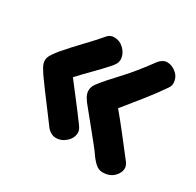

<svg xmlns="http://www.w3.org/2000/svg" viewBox="-129 -730 879 861"><g transform="rotate(30 310.5 -299.5)"><path d="M499 -13Q478 -13 461 -28.5Q444 -44 429 -66Q422 -77 403.5 -100Q385 -123 364 -149Q343 -175 325 -197Q307 -219 299 -229Q280 -251 270.5 -267.5Q261 -284 261 -300Q261 -319 273.5 -336Q286 -353 307 -377Q334 -406 372.5 -449Q411 -492 464 -564Q471 -573 482 -579.5Q493 -586 504 -586Q530 -586 552.5 -566.5Q575 -547 575 -516Q575 -509 572 -501.5Q569 -494 562 -485Q531 -440 493.5 -393Q456 -346 416 -297Q451 -255 486.5 -209.5Q522 -164 560 -115Q567 -107 572 -97.5Q577 -88 577 -79Q577 -54 555.5 -33.5Q534 -13 499 -13ZM240 -42Q225 -42 211 -51Q197 -60 188 -74Q163 -108 137.5 -141.5Q112 -175 89.5 -205.5Q67 -236 50 -260Q45 -267 34.5 -285Q24 -303 24 -319Q24 -334 33.5 -349Q43 -364 58 -383Q75 -403 96 -426Q117 -449 138 -471Q159 -493 176 -511.5Q193 -530 201 -540Q211 -553 220.5 -558.5Q230 -564 243 -564Q265 -564 281.5 -552.5Q298 -541 307.5 -524.5Q317 -508 317 -491Q317 -479 312 -470Q307 -461 299 -451Q268 -416 235 -383Q202 -350 171 -316Q203 -274 236 -231.5Q269 -189 301 -145Q307 -137 311 -129Q315 -121 315 -112Q315 -84 292 -63Q269 -42 240 -42Z"/></g></svg>

Font: Playpen Sans Arabic
Style: Bold
Weight: 700
Version: Version 2.000